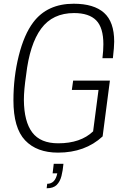

<svg xmlns="http://www.w3.org/2000/svg" viewBox="-20 -809 680 1029"><path d="M291 9Q177 9 114.5 -57Q52 -123 52 -271Q52 -396 80.5 -510Q109 -624 158 -689Q233 -789 375 -789Q483 -789 537.5 -740.5Q592 -692 592 -586Q592 -558 585 -497H529Q534 -538 534 -572Q534 -661 495.5 -700Q457 -739 377 -739Q262 -739 200.5 -655.5Q139 -572 120 -407Q108 -326 108 -273Q109 -157 153 -99Q197 -41 292 -41Q412 -41 479 -105L508 -327H365L372 -377H569L530 -78Q436 9 291 9ZM230 200 233 176Q276 176 287 120H262L268 69H320Q317 104 309.5 134Q302 164 284 182Q266 200 230 200Z"/></svg>

Font: Tanohe Sans Light
Style: Italic
Weight: 300
Designer: Village Type and Design LLC & Cristiano Sobral
Foundry: Cooper Hewitt Smithsonian Design Museum
Version: Version 1.00;September 29, 2021;FontCreator 13.0.0.2655 64-b